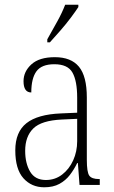

<svg xmlns="http://www.w3.org/2000/svg" viewBox="-20 -786 486 816"><path d="M168 10Q114 10 79.5 -28.5Q45 -67 45 -147Q45 -225 92.5 -262.5Q140 -300 239 -304L308 -307V-371Q308 -442 288 -477.5Q268 -513 211 -513Q157 -513 135 -483Q113 -453 113 -393Q80 -393 80 -441Q80 -482 113.5 -512.5Q147 -543 213 -543Q282 -543 315.5 -502.5Q349 -462 349 -372V-107Q349 -54 359.5 -39.5Q370 -25 401 -25H404V0H318L311 -93H308Q295 -66 277 -42.5Q259 -19 232.5 -4.5Q206 10 168 10ZM175 -21Q214 -21 244 -44Q274 -67 291 -104.5Q308 -142 308 -186V-281L243 -278Q156 -274 121.5 -240Q87 -206 87 -145Q87 -92 108 -56.5Q129 -21 175 -21ZM181 -619Q203 -658 223.5 -695Q244 -732 257 -766H313V-756Q302 -739 281.5 -711.5Q261 -684 236.5 -656Q212 -628 192 -606H181Z"/></svg>

Font: Noto Serif Lao Condensed ExtraLight
Style: Regular
Weight: 200
Width: 3
Designer: Monotype Design Team
Foundry: Monotype Imaging Inc.
Version: Version 2.003; ttfautohint (v1.8.4.7-5d5b)